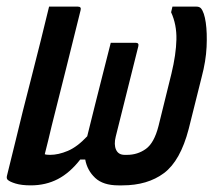

<svg xmlns="http://www.w3.org/2000/svg" viewBox="-32 -554 652 579"><path d="M302 -425H377Q388 -425 385 -414Q368 -346 351 -278Q334 -210 317 -142Q311 -118 318 -102.5Q325 -87 344 -87H351Q383 -87 408 -105Q433 -123 446 -174L485 -332Q499 -390 500 -435Q501 -480 484 -517L488 -534H561Q569 -534 574 -529Q584 -517 588.5 -486Q593 -455 591 -412.5Q589 -370 576 -321L537 -165Q512 -69 462.5 -32Q413 5 337 5H325Q279 5 255 -17.5Q231 -40 225 -73H210Q179 -33 142.5 -14Q106 5 61 5Q33 5 15 -0.5Q-3 -6 -9 -12Q-13 -16 -11 -24Q4 -83 15 -129.5Q26 -176 37 -219.5Q48 -263 61 -313.5Q74 -364 91 -432Q96 -454 103 -481Q110 -508 116 -534H203Q214 -534 211 -523Q189 -433 167.5 -348Q146 -263 124 -175Q119 -153 113.5 -131Q108 -109 103 -89Q107 -87 119 -87Q144 -87 172.5 -99Q201 -111 231 -143Q244 -195 255 -239.5Q266 -284 277.5 -328.5Q289 -373 302 -425Z"/></svg>

Font: Recursive Mn Lnr St Med
Style: Italic
Weight: 500
Italic angle: -15°
Monospace: yes
Version: Version 1.079;hotconv 1.0.112;makeotfexe 2.5.65598; ttfautoh